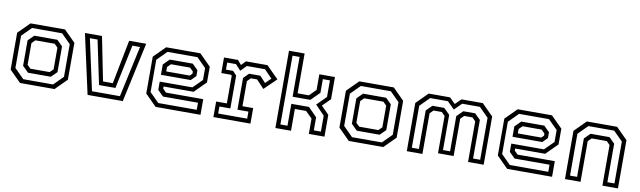

<svg xmlns="http://www.w3.org/2000/svg" viewBox="-41 -1207 5712 1713"><g transform="rotate(10 2815.0 -350.0)"><path d="M158 0 55 -103V-437L158 -540H470.5L573.5 -437V-103L470.5 0ZM180.8 -38.2H450.8L534.8 -122.2V-417.8L450.8 -501.8H178.8L94.2 -417.2V-124.8ZM212.2 -102.5 158.5 -155.8V-386.2L210.2 -437.5H419.2L470.5 -386.8V-153.2L419.2 -102.5ZM227 -141.5H401.5L432 -172V-368L401.5 -398.5H227L196.5 -368V-172Z M770 0 651 -540H805.5L885 -142H973.5L1051.5 -540H1206L1089 0ZM803.2 -38.8H1056.2L1156.8 -502H1087.5L1004 -104.2H855.5L772 -501.8H702.5Z M1697 -540 1800 -437V-294.5L1697 -191.5H1425V-172L1455.5 -141.5H1793V0H1386.5L1283.5 -103V-437L1386.5 -540ZM1645.8 -437.5 1697 -386.8V-333.8L1653.5 -290.2H1383.5V-384.2L1437.2 -437.5ZM1677 -501.8H1405.8L1319.2 -415.2V-122.5L1403.8 -38H1752.2V-102.2H1435.2L1383.5 -153.5V-228.5H1679.5L1761 -309.8V-417.8ZM1628 -398.5H1455.5L1425 -368V-328H1638L1659 -349V-368Z M1910 0V-141H2007V-391.5L1999.5 -399H1911V-540H2037.5L2071.5 -500L2110 -540H2304.5L2414 -430.5L2305 -324.5L2236 -398.5H2179L2148.5 -368V-140.5H2245.5V0ZM1946.5 -38.5H2209.2V-102.2H2109.8V-389.8L2156.2 -436.2H2258.2L2310.5 -379.5L2360 -427.8L2289.2 -500.5H2125L2073.8 -448.5L2026.5 -500.5H1946.8V-436.5H2011.8L2045.5 -400V-102.2H1946.5Z M2471.5 0V-700H2613V-339H2715L2774.5 -398.5V-540H2916V-339L2845.5 -269L2916 -197.5V0H2774.5V-138.5L2715 -197.5H2613V0ZM2510 -38.8H2574.2V-237.2H2734L2812.8 -157.2V-38.8H2877V-183.2L2793.5 -269.2L2877 -352.8V-503H2812.8V-378.8L2735 -301.5H2574.2V-662.2H2510Z M3136.5 0 3033.5 -103V-437L3136.5 -540H3449L3552 -437V-103L3449 0ZM3159.2 -38.2H3429.2L3513.2 -122.2V-417.8L3429.2 -501.8H3157.2L3072.8 -417.2V-124.8ZM3190.8 -102.5 3137 -155.8V-386.2L3188.8 -437.5H3397.8L3449 -386.8V-153.2L3397.8 -102.5ZM3205.5 -141.5H3380L3410.5 -172V-368L3380 -398.5H3205.5L3175 -368V-172Z M3662 0V-437L3765 -540H3958.5L4010.5 -489L4062 -540H4255.5L4358.5 -437V0H4217V-368L4186.5 -398.5H4111.5L4081 -368V-30H3939.5V-368L3909 -398.5H3834L3803.5 -368V0ZM3700.8 -38.2H3765V-387.2L3816.8 -438.5H3924L3978.2 -384.8V-65.8H4042.5V-384.8L4096.8 -438.5H4204L4255.8 -387.2V-38.2H4320V-418.2L4235.5 -502.8H4075L4010.5 -438.5L3945.8 -502.8H3785.2L3700.8 -418.2Z M4882 -540 4985 -437V-294.5L4882 -191.5H4610V-172L4640.5 -141.5H4978V0H4571.5L4468.5 -103V-437L4571.5 -540ZM4830.8 -437.5 4882 -386.8V-333.8L4838.5 -290.2H4568.5V-384.2L4622.2 -437.5ZM4862 -501.8H4590.8L4504.2 -415.2V-122.5L4588.8 -38H4937.2V-102.2H4620.2L4568.5 -153.5V-228.5H4864.5L4946 -309.8V-417.8ZM4813 -398.5H4640.5L4610 -368V-328H4823L4844 -349V-368Z M5095 0V-437L5198 -540H5472L5575 -437V0H5434V-368L5403.5 -398.5H5266.5L5236 -368V0ZM5134 -38.2H5198V-386.2L5249.8 -437.5H5421.2L5472.5 -386.8V-38.2H5536.5V-417.8L5452.5 -501.8H5218.5L5134 -417.2Z"/></g></svg>

Font: Tourney Thin
Style: Regular
Weight: 100
Designer: Tyler Finck
Foundry: Etcetera Type Co
Version: Version 1.015